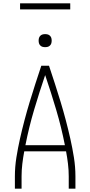

<svg xmlns="http://www.w3.org/2000/svg" viewBox="-20 -1128 540 1148"><path d="M69 0V-74Q69 -130 78 -186.5Q87 -243 99.5 -298.5Q112 -354 126.5 -409Q141 -464 157.5 -518.5Q174 -573 191.5 -627Q209 -681 227 -735H273Q291 -681 308.5 -627Q326 -573 342.5 -518.5Q359 -464 373.5 -409Q388 -354 400.5 -298.5Q413 -243 422 -186.5Q431 -130 431 -74V0H391V-74Q391 -111 386.5 -148.5Q382 -186 375 -223H125Q118 -186 113.5 -148.5Q109 -111 109 -74V0ZM132 -260H368Q347 -367 316 -471.5Q285 -576 250 -679Q215 -576 184 -471.5Q153 -367 132 -260ZM250 -846Q242 -846 234.5 -848Q227 -850 221 -856Q215 -862 213 -869.5Q211 -877 211 -885Q211 -893 213 -900.5Q215 -908 221 -914Q227 -920 234.5 -922Q242 -924 250 -924Q258 -924 265.5 -922Q273 -920 279 -914Q285 -908 287 -900.5Q289 -893 289 -885Q289 -877 287 -869.5Q285 -862 279 -856Q273 -850 265.5 -848Q258 -846 250 -846ZM100 -1072V-1108H400V-1072Z"/></svg>

Font: Zed Sans Extralight
Style: Regular
Weight: 200
Designer: Belleve Invis
Foundry: Belleve Invis
Version: Version 1.0.0; ttfautohint (v1.8.4)